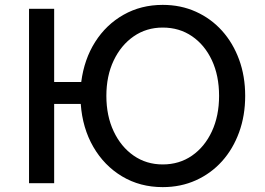

<svg xmlns="http://www.w3.org/2000/svg" viewBox="-20 -751 1085 787"><path d="M99 0V-715H202V-415H313Q325 -508 370 -579Q415 -650 486.5 -690.5Q558 -731 647 -731Q721 -731 783 -703Q845 -675 890 -625Q935 -575 960 -507Q985 -439 985 -358Q985 -277 960 -208.5Q935 -140 890 -90Q845 -40 783 -12Q721 16 647 16Q554 16 480.5 -28Q407 -72 362.5 -149Q318 -226 311 -325H202V0ZM647 -77Q715 -77 767 -113Q819 -149 848.5 -212.5Q878 -276 878 -358Q878 -441 848.5 -504Q819 -567 767 -602.5Q715 -638 647 -638Q580 -638 528 -602Q476 -566 446 -503Q416 -440 416 -358Q416 -276 446 -212.5Q476 -149 528 -113Q580 -77 647 -77Z"/></svg>

Font: Wix Madefor Text Medium
Style: Regular
Weight: 500
Designer: Dalton Maag Ltd
Foundry: Dalton Maag Ltd
Version: Version 3.100